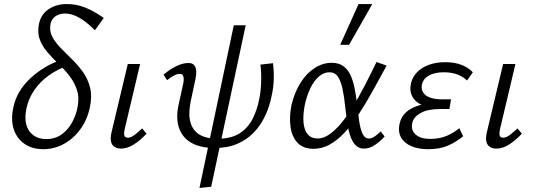

<svg xmlns="http://www.w3.org/2000/svg" viewBox="-20 -731 2654 951"><path d="M194 8Q152 8 120 -7.5Q88 -23 68 -51Q48 -79 42 -116.5Q36 -154 46 -199Q55 -241 75.5 -275.5Q96 -310 124 -337Q152 -364 182.5 -384.5Q213 -405 243 -418.5Q273 -432 296 -440L315 -405Q267 -389 224 -359Q181 -329 151.5 -287Q122 -245 111 -194Q101 -147 110.5 -113Q120 -79 146 -60.5Q172 -42 209 -42Q251 -42 282 -63Q313 -84 333.5 -118.5Q354 -153 363 -194Q374 -245 361.5 -284Q349 -323 324 -355Q299 -387 269 -415.5Q239 -444 213.5 -474Q188 -504 176 -538.5Q164 -573 174 -617Q185 -663 223 -687Q261 -711 311 -711Q359 -711 403.5 -693Q448 -675 494 -642L450 -581Q429 -603 405 -621.5Q381 -640 355 -652Q329 -664 301 -664Q275 -664 255.5 -651Q236 -638 231 -615Q223 -581 237.5 -552Q252 -523 278.5 -495.5Q305 -468 335 -439Q365 -410 390 -375.5Q415 -341 426 -297.5Q437 -254 425 -198Q412 -138 378.5 -91.5Q345 -45 297 -18.5Q249 8 194 8Z M580 5Q561 5 547.5 -3.5Q534 -12 530 -29.5Q526 -47 532 -74L613 -414H674L597 -89Q593 -71 596 -60Q599 -49 613 -49Q628 -49 645 -61.5Q662 -74 684 -95L706 -69Q673 -34 641.5 -14.5Q610 5 580 5Z M1044 2Q973 2 928 -23.5Q883 -49 866.5 -98Q850 -147 865 -214L888 -319Q890 -329 890 -339.5Q890 -350 886 -357.5Q882 -365 870 -365Q858 -365 842 -357Q826 -349 808 -334L790 -361Q821 -388 853.5 -403.5Q886 -419 913 -419Q933 -419 942 -408Q951 -397 952 -379Q953 -361 948 -339L924 -226Q919 -200 918 -174Q917 -148 923.5 -124.5Q930 -101 945.5 -83Q961 -65 988.5 -54.5Q1016 -44 1059 -44Q1126 -44 1167.5 -71Q1209 -98 1231.5 -143Q1254 -188 1264 -240Q1272 -279 1273.5 -324.5Q1275 -370 1270 -411L1332 -418Q1337 -380 1336 -339.5Q1335 -299 1326 -259Q1316 -206 1294 -158.5Q1272 -111 1237.5 -75Q1203 -39 1155 -18.5Q1107 2 1044 2ZM968 200 1138 -606H1197L1026 194Z M1533 6Q1482 6 1454 -23.5Q1426 -53 1419 -102.5Q1412 -152 1424 -212Q1439 -274 1468.5 -321Q1498 -368 1538.5 -394Q1579 -420 1622 -420Q1658 -420 1680.5 -403.5Q1703 -387 1716 -359Q1729 -331 1736 -295.5Q1743 -260 1748 -220Q1753 -175 1758.5 -135Q1764 -95 1775 -70Q1786 -45 1807 -45Q1822 -45 1836.5 -55.5Q1851 -66 1866 -80L1885 -55Q1866 -33 1838.5 -14Q1811 5 1783 5Q1756 5 1739.5 -13.5Q1723 -32 1713.5 -62Q1704 -92 1699 -128Q1694 -164 1690 -200Q1685 -252 1676.5 -291Q1668 -330 1653.5 -351.5Q1639 -373 1611 -373Q1584 -373 1559.5 -352Q1535 -331 1517 -293.5Q1499 -256 1489 -208Q1480 -160 1483.5 -123Q1487 -86 1504.5 -65.5Q1522 -45 1553 -45Q1581 -45 1609.5 -64Q1638 -83 1667.5 -118Q1697 -153 1726.5 -200.5Q1756 -248 1785.5 -305Q1815 -362 1845 -424L1895 -406Q1859 -339 1824.5 -277.5Q1790 -216 1756 -164Q1722 -112 1686.5 -74Q1651 -36 1613 -15Q1575 6 1533 6ZM1665 -509 1756 -711H1824L1709 -509Z M2100 8Q2053 8 2017.5 -7Q1982 -22 1966 -51Q1950 -80 1960 -121Q1972 -172 2025.5 -197.5Q2079 -223 2160 -223L2157 -194Q2110 -194 2074 -209Q2038 -224 2022.5 -252.5Q2007 -281 2016 -320Q2024 -351 2046.5 -374Q2069 -397 2104.5 -410Q2140 -423 2185 -423Q2231 -423 2265 -410Q2299 -397 2322 -373L2293 -332Q2276 -350 2247 -361.5Q2218 -373 2178 -373Q2134 -373 2105.5 -357.5Q2077 -342 2070 -313Q2065 -289 2076.5 -272Q2088 -255 2112 -247Q2136 -239 2168 -239H2214L2206 -191H2160Q2098 -191 2063 -171Q2028 -151 2022 -122Q2014 -87 2038.5 -65Q2063 -43 2110 -43Q2158 -43 2193.5 -58.5Q2229 -74 2255 -96L2274 -56Q2240 -28 2199.5 -10Q2159 8 2100 8Z M2439 5Q2420 5 2406.5 -3.5Q2393 -12 2389 -29.5Q2385 -47 2391 -74L2472 -414H2533L2456 -89Q2452 -71 2455 -60Q2458 -49 2472 -49Q2487 -49 2504 -61.5Q2521 -74 2543 -95L2565 -69Q2532 -34 2500.5 -14.5Q2469 5 2439 5Z"/></svg>

Font: Ysabeau Infant
Style: Italic
Weight: 400
Italic angle: -12°
Designer: Christian Thalmann (Catharsis Fonts)
Version: Version 2.001;gftools[0.9.30]; featfreeze: ss01,ss02,lnum